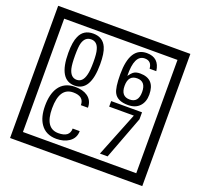

<svg xmlns="http://www.w3.org/2000/svg" viewBox="-170 -1151 1496 1433"><g transform="rotate(20 577.5 -435.0)"><path d="M1103 90H53V-960H1103ZM1028 15V-885H128V15ZM497 -656Q497 -442 371 -442Q244 -442 244 -656Q244 -744 265 -789Q294 -855 371 -855Q448 -855 477 -789Q497 -745 497 -656ZM444 -656Q444 -723 435 -752Q420 -809 371 -809Q322 -809 306 -752Q298 -723 298 -656Q298 -587 306 -553Q322 -488 371 -488Q419 -488 435 -554Q444 -587 444 -656ZM919 -569Q919 -511 886.5 -476.5Q854 -442 795 -442Q711 -442 684 -493Q663 -531 663 -639Q663 -855 797 -855Q895 -855 908 -752H855Q850 -812 796 -812Q713 -812 717 -645Q738 -673 748 -680Q768 -695 801 -695Q919 -695 919 -569ZM862 -569Q862 -653 793 -653Q723 -653 723 -569Q723 -485 793 -485Q862 -485 862 -569ZM524 -136Q524 -80 478 -49Q438 -22 379 -22Q294 -22 252 -84Q216 -136 216 -226Q216 -317 251 -371Q293 -435 380 -435Q442 -435 479 -409Q522 -379 522 -321H466Q466 -391 381 -391Q272 -391 272 -226Q272 -67 379 -67Q468 -67 468 -136ZM913 -372 784 -30H723L864 -383H668V-427H913Z"/></g></svg>

Font: Unicode BMP Fallback SIL
Style: Regular
Weight: 400
Foundry: NRSI, SIL International
Version: Version 5.1 Based on Unicode 5.1